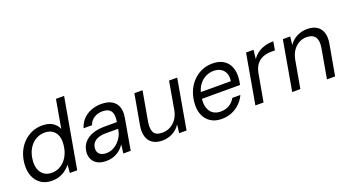

<svg xmlns="http://www.w3.org/2000/svg" viewBox="-52 -1283 3375 1858"><g transform="rotate(-20 1635.5 -354.0)"><path d="M244 12Q176 12 129.5 -21Q83 -54 62 -111Q41 -168 48 -238Q54 -301 78 -353.5Q102 -406 140.5 -444Q179 -482 228 -503Q277 -524 333 -524Q397 -524 438 -499Q479 -474 498 -429L549 -720H633L506 0H430L437 -83Q418 -59 390.5 -37Q363 -15 326.5 -1.5Q290 12 244 12ZM268 -61Q321 -61 363.5 -88.5Q406 -116 433 -164.5Q460 -213 466 -276Q472 -330 458 -369Q444 -408 412 -429.5Q380 -451 333 -451Q282 -451 239 -425Q196 -399 168.5 -351.5Q141 -304 135 -241Q129 -187 143.5 -146.5Q158 -106 190 -83.5Q222 -61 268 -61Z M806 12Q747 12 711.5 -8.5Q676 -29 661 -63.5Q646 -98 650 -137Q656 -191 687.5 -229Q719 -267 772.5 -287Q826 -307 894 -307H1026Q1035 -356 1027.5 -388.5Q1020 -421 995.5 -437Q971 -453 928 -453Q882 -453 844 -430Q806 -407 790 -361H703Q719 -414 754.5 -450.5Q790 -487 839 -505.5Q888 -524 940 -524Q1009 -524 1051 -499Q1093 -474 1108.5 -428.5Q1124 -383 1113 -321L1057 0H981L992 -90Q978 -69 959.5 -50.5Q941 -32 917.5 -18Q894 -4 866.5 4Q839 12 806 12ZM830 -59Q865 -59 896.5 -74Q928 -89 953 -114Q978 -139 994 -170.5Q1010 -202 1014 -236L1015 -242H890Q843 -242 810 -230Q777 -218 759.5 -195.5Q742 -173 740 -144Q736 -105 759.5 -82Q783 -59 830 -59Z M1381 12Q1321 12 1282 -13.5Q1243 -39 1228.5 -87.5Q1214 -136 1226 -203L1281 -512H1365L1311 -207Q1299 -135 1320 -97.5Q1341 -60 1407 -60Q1449 -60 1486.5 -79Q1524 -98 1551 -135Q1578 -172 1588 -225L1638 -512H1722L1632 0H1556L1566 -87Q1537 -40 1487.5 -14Q1438 12 1381 12Z M1992 12Q1926 12 1879 -18.5Q1832 -49 1810 -104Q1788 -159 1796 -234Q1802 -297 1826 -350Q1850 -403 1889 -442Q1928 -481 1978 -502.5Q2028 -524 2087 -524Q2158 -524 2203 -494Q2248 -464 2266.5 -413.5Q2285 -363 2279 -302Q2278 -287 2275.5 -270Q2273 -253 2269 -237H1858L1869 -302H2198Q2205 -352 2190.5 -385Q2176 -418 2146 -435.5Q2116 -453 2074 -453Q2032 -453 1992 -433.5Q1952 -414 1923.5 -375.5Q1895 -337 1884 -279L1879 -251Q1869 -191 1882.5 -147.5Q1896 -104 1928 -81.5Q1960 -59 2005 -59Q2059 -59 2096.5 -82Q2134 -105 2156 -145H2239Q2219 -100 2183 -64.5Q2147 -29 2099 -8.5Q2051 12 1992 12Z M2341 0 2431 -512H2508L2498 -420Q2521 -454 2553 -477Q2585 -500 2626 -512Q2667 -524 2716 -524L2701 -436H2662Q2630 -436 2600 -428.5Q2570 -421 2544.5 -403Q2519 -385 2501 -355Q2483 -325 2475 -279L2425 0Z M2720 0 2810 -512H2886L2876 -427Q2907 -473 2956 -498.5Q3005 -524 3062 -524Q3122 -524 3161 -499.5Q3200 -475 3215 -428Q3230 -381 3218 -315L3162 0H3078L3132 -306Q3144 -378 3118 -415Q3092 -452 3030 -452Q2990 -452 2954 -433Q2918 -414 2892 -377.5Q2866 -341 2855 -287L2804 0Z"/></g></svg>

Font: DM Sans 12pt
Style: Italic
Weight: 400
Italic angle: -10°
Version: Version 4.004;gftools[0.9.30]